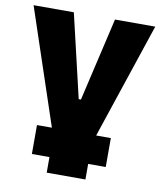

<svg xmlns="http://www.w3.org/2000/svg" viewBox="-82 -585 710 850"><g transform="rotate(10 273.5 -160.0)"><path d="M107 130H186V200H360V130H439V0H373L547 -520H366L279 -145H269L181 -520H0L174 0H107Z"/></g></svg>

Font: Fixel Text ExtraBold
Style: Regular
Weight: 800
Width: 4
Designer: AlfaBravo + MacPaw
Foundry: Kyrylo Tkachov, Marchela Mozhyna, Serhii Makarenko, Maria Weinstein, Zakhar Kryvoshyya
Version: Version 1.211